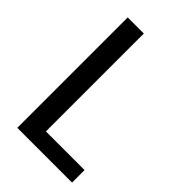

<svg xmlns="http://www.w3.org/2000/svg" viewBox="-213 -787 868 868"><g transform="rotate(45 220.5 -353.0)"><path d="M174 -80V-706H71V0H421V-80Z"/></g></svg>

Font: Hejaz
Style: Regular
Weight: 400
Designer: Bandar Raffah (Arabic) and Santiago Orozco (Latin)
Foundry: Caramella and Typemade
Version: Version 1.010;hotconv 1.0.109;makeotfexe 2.5.65596